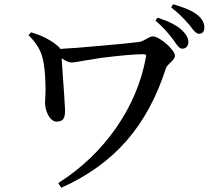

<svg xmlns="http://www.w3.org/2000/svg" viewBox="-20 -837 981 903"><path d="M268 46C392 -9 495 -83 576 -176C656 -268 717 -381 760 -515C762 -522 769 -531 782 -543C796 -556 803 -567 803 -574C803 -602 731 -666 698 -666C692 -666 682 -662 667 -653C653 -645 643 -641 637 -640C598 -635 538 -629 457 -622C370 -614 305 -609 263 -607C262 -608 261 -610 259 -613C258 -614 258 -615 257 -616C224 -646 181 -669 126 -685L114 -672C149 -637 171 -602 180 -565C188 -535 193 -491 194 -432C195 -418 194 -400 193 -379C192 -367 192 -358 192 -352C192 -333 197 -315 206 -297C217 -276 231 -265 247 -265C263 -265 274 -270 280 -281C284 -289 286 -302 286 -319C285 -344 281 -409 273 -515C272 -538 271 -554 270 -563C289 -550 304 -543 317 -543C325 -543 345 -546 376 -552C411 -558 438 -562 458 -565C546 -576 612 -582 655 -582C666 -582 669 -579 666 -567C645 -450 598 -340 527 -237C454 -132 363 -45 254 24ZM837 -608C854 -608 866 -620 866 -639C866 -657 856 -675 837 -694C813 -717 774 -737 721 -754L711 -740C739 -717 767 -687 795 -650C805 -635 812 -625 817 -620C824 -612 831 -608 837 -608ZM915 -678C932 -678 941 -688 941 -708C941 -730 930 -750 908 -767C885 -786 847 -802 794 -817L785 -802C814 -780 841 -754 868 -723L869 -722C872 -719 875 -714 879 -709C894 -688 906 -678 915 -678Z"/></svg>

Font: AllPunType SemiBold
Style: Regular
Weight: 600
Version: 1.0